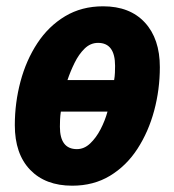

<svg xmlns="http://www.w3.org/2000/svg" viewBox="-20 -579 553 609"><path d="M209 10Q124 10 75.5 -40.5Q27 -91 27 -182Q27 -253 45 -320.5Q63 -388 98.5 -442Q134 -496 186.5 -527.5Q239 -559 307 -559Q392 -559 439.5 -507.5Q487 -456 487 -366Q487 -295 469 -228Q451 -161 416 -107Q381 -53 329 -21.5Q277 10 209 10ZM342 -325Q344 -336 344.5 -348Q345 -360 345 -370Q345 -443 291 -443Q267 -443 248.5 -425Q230 -407 216.5 -379.5Q203 -352 194 -325ZM224 -106Q247 -106 266 -124Q285 -142 299 -169Q313 -196 321 -225H173Q171 -212 170.5 -199.5Q170 -187 170 -177Q170 -106 224 -106Z"/></svg>

Font: Noto Sans Condensed ExtraBold
Style: Italic
Weight: 800
Width: 3
Italic angle: -12°
Designer: Monotype Design Team
Foundry: Monotype Imaging Inc.
Version: Version 2.013; ttfautohint (v1.8.4.7-5d5b)